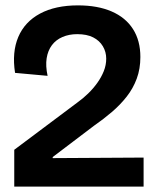

<svg xmlns="http://www.w3.org/2000/svg" viewBox="-20 -694 579 714"><path d="M33 0V-137L268 -313Q289 -328 308 -346.5Q327 -365 342 -386Q357 -407 366 -429.5Q375 -452 375 -476Q375 -501 362.5 -522Q350 -543 326.5 -555Q303 -567 267 -567Q237 -567 212.5 -556.5Q188 -546 173 -526Q158 -506 153.5 -477.5Q149 -449 157 -412L36 -423Q24 -500 48 -556.5Q72 -613 129 -643.5Q186 -674 270 -674Q343 -674 395 -651.5Q447 -629 474.5 -586Q502 -543 502 -482Q502 -438 488.5 -401.5Q475 -365 451 -334.5Q427 -304 396 -277.5Q365 -251 329 -226L176 -110V-106L514 -108V0Z"/></svg>

Font: Bricolage Grotesque 96pt ExtraBold 96pt SemiBold
Style: Regular
Weight: 600
Version: Version 1.001;gftools[0.9.33.dev8+g029e19f]